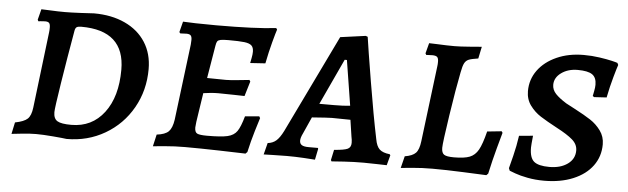

<svg xmlns="http://www.w3.org/2000/svg" viewBox="-40 -635 2523 771"><g transform="rotate(5 1222.0 -249.5)"><path d="M123 0Q97 0 65.5 3.5Q34 7 24 8L34 -39Q70 -46 84 -59Q98 -72 102 -105L139 -412Q140 -419 140 -431Q140 -444 135.5 -449Q131 -454 119 -454Q111 -454 103 -453Q95 -452 92 -452L89 -458L100 -501Q110 -501 138.5 -499.5Q167 -498 195 -498Q218 -498 258.5 -500Q299 -502 312 -503Q383 -503 437 -478Q491 -453 520.5 -407Q550 -361 550 -299Q550 -213 510 -142.5Q470 -72 400.5 -31.5Q331 9 246 9Q233 7 191.5 3.5Q150 0 123 0ZM240 -427Q220 -313 204 -211.5Q188 -110 188 -94Q188 -68 203.5 -58.5Q219 -49 260 -49Q343 -49 392 -113.5Q441 -178 441 -287Q441 -445 266 -445Q253 -445 247.5 -441.5Q242 -438 240 -427Z M807 -53Q864 -53 889.5 -59Q915 -65 927.5 -83Q940 -101 952 -144L1009 -149L1013 -142Q1009 -130 996.5 -88.5Q984 -47 974 -2L967 5Q942 4 861 2Q780 0 723 0Q681 0 643 3.5Q605 7 594 8L605 -40Q639 -44 653 -58Q667 -72 672 -106L710 -412Q711 -420 711 -431Q711 -444 706 -449Q701 -454 689 -454L664 -453L660 -458L671 -501Q684 -500 722.5 -499Q761 -498 805 -498Q963 -498 1046 -508L1050 -502Q1046 -491 1035 -450Q1024 -409 1015 -363L954 -359Q955 -364 958 -379Q961 -394 961 -405Q961 -422 952.5 -430Q944 -438 923.5 -440.5Q903 -443 859 -443Q837 -443 827.5 -441Q818 -439 814.5 -434Q811 -429 809 -416L787 -284L863 -283Q880 -283 913 -286.5Q946 -290 957 -291L961 -285L943 -225Q932 -225 901.5 -226Q871 -227 838 -227Q809 -227 777 -222L766 -150Q757 -94 757 -82Q757 -63 767 -58Q777 -53 807 -53Z M1544 -43 1547 -39 1536 2Q1526 2 1498.5 1Q1471 0 1443 0Q1403 0 1364 2.5Q1325 5 1314 6L1311 1L1320 -41Q1361 -44 1374.5 -50.5Q1388 -57 1388 -75Q1388 -87 1385 -100L1375 -167L1300 -168Q1285 -168 1220 -163L1190 -96Q1181 -78 1181 -66Q1181 -54 1189.5 -48.5Q1198 -43 1217 -43H1255L1256 -39L1247 5Q1237 4 1201.5 2Q1166 0 1133 0Q1101 0 1075 1Q1049 2 1040 2L1052 -45Q1072 -47 1086 -59Q1100 -71 1114 -99L1305 -494L1407 -508L1415 -505Q1421 -462 1443.5 -326Q1466 -190 1485 -99Q1490 -70 1503 -58Q1516 -46 1544 -43ZM1305 -220Q1342 -220 1369 -223L1340 -405H1331L1245 -220Z M1593 8 1605 -40Q1636 -45 1649 -58.5Q1662 -72 1666 -106L1704 -413Q1705 -419 1705 -430Q1705 -444 1699.5 -449Q1694 -454 1680 -454L1655 -453Q1655 -455 1652 -459L1663 -501Q1680 -501 1694 -500Q1736 -498 1765 -498Q1787 -498 1825 -501Q1863 -504 1875 -505L1865 -457Q1838 -453 1827 -448.5Q1816 -444 1810 -433Q1804 -422 1799 -395Q1786 -331 1769 -219Q1752 -107 1752 -87Q1752 -67 1762 -60Q1772 -53 1802 -53Q1844 -53 1865.5 -61.5Q1887 -70 1900 -93Q1913 -116 1926 -168L1984 -174Q1987 -169 1988 -168Q1984 -154 1970.5 -104.5Q1957 -55 1945 0L1938 7Q1916 6 1845 3Q1774 0 1720 0Q1678 0 1640.5 3.5Q1603 7 1593 8Z M2030 -19 2026 -29Q2029 -40 2039 -80Q2049 -120 2055 -162L2111 -167Q2107 -129 2107 -119Q2107 -78 2125 -63Q2143 -48 2187 -48Q2232 -48 2260.5 -68.5Q2289 -89 2289 -123Q2289 -148 2267.5 -166.5Q2246 -185 2204 -207Q2161 -230 2136 -246Q2111 -262 2093 -286.5Q2075 -311 2075 -344Q2075 -391 2102 -428Q2129 -465 2177 -486.5Q2225 -508 2286 -508Q2319 -508 2349.5 -503.5Q2380 -499 2399 -494.5Q2418 -490 2423 -488L2427 -480Q2423 -469 2412 -430Q2401 -391 2392 -346L2342 -343L2336 -347Q2337 -352 2340 -367Q2343 -382 2343 -393Q2343 -422 2325.5 -434Q2308 -446 2267 -446Q2228 -446 2201 -426.5Q2174 -407 2174 -378Q2174 -358 2189 -342Q2204 -326 2233 -308Q2261 -293 2269 -289Q2309 -268 2333.5 -252Q2358 -236 2375.5 -212Q2393 -188 2393 -157Q2393 -108 2365.5 -70.5Q2338 -33 2287.5 -12Q2237 9 2171 9Q2135 9 2104 3Q2073 -3 2054 -10Q2035 -17 2030 -19Z"/></g></svg>

Font: Alegreya SC Medium
Style: Italic
Weight: 500
Italic angle: -7°
Designer: Juan Pablo del Peral
Foundry: Huerta Tipografica
Version: Version 2.007; ttfautohint (v1.6)